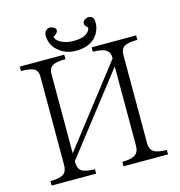

<svg xmlns="http://www.w3.org/2000/svg" viewBox="-121 -950 992 1058"><g transform="rotate(-15 375.0 -421.0)"><path d="M43 1H296.9V-24.4Q242.2 -24.4 220.7 -40Q201.2 -54.7 201.2 -89.8V-95.7L548.8 -543V-89.8Q548.8 -54.7 526.4 -40Q504.9 -24.4 453.1 -24.4V1H707V-24.4Q653.3 -24.4 631.8 -40Q611.3 -54.7 611.3 -89.8V-594.7Q611.3 -625 631.8 -638.7Q654.3 -652.3 707 -652.3V-677.7H453.1V-652.3Q503.9 -652.3 526.4 -638.7Q548.8 -625 548.8 -594.7V-588.9L201.2 -140.6V-594.7Q201.2 -625 221.7 -638.7Q243.2 -652.3 296.9 -652.3V-677.7H43V-652.3Q98.6 -652.3 120.1 -638.7Q138.7 -626 138.7 -594.7V-89.8Q138.7 -54.7 118.2 -40Q96.7 -24.4 43 -24.4ZM462.9 -788.1Q460.9 -769.5 443.4 -756.8Q418.9 -737.3 368.2 -737.3Q323.2 -737.3 293 -754.9Q266.6 -769.5 265.6 -788.1Q292 -802.7 292 -818.4Q292 -832 274.4 -838.9Q257.8 -846.7 243.2 -838.9Q226.6 -831.1 224.6 -806.6Q226.6 -748 270.5 -713.9Q309.6 -681.6 366.2 -681.6Q450.2 -681.6 487.3 -734.4Q513.7 -772.5 508.8 -816.4Q505.9 -835.9 491.2 -840.8Q477.5 -845.7 462.9 -838.9Q446.3 -832 445.3 -818.4Q442.4 -803.7 462.9 -788.1Z"/></g></svg>

Font: Batang
Style: Regular
Weight: 400
Version: Version 2.21